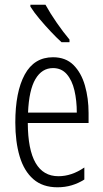

<svg xmlns="http://www.w3.org/2000/svg" viewBox="-20 -785 439 815"><path d="M205 -542Q259 -542 292 -509Q325 -476 340.5 -422Q356 -368 356 -305V-263H98Q99 -37 228 -37Q284 -37 338 -74V-23Q313 -7 284.5 1.5Q256 10 224 10Q161 10 121.5 -24.5Q82 -59 63.5 -121Q45 -183 45 -265Q45 -395 85 -468.5Q125 -542 205 -542ZM205 -496Q158 -496 130.5 -449.5Q103 -403 99 -307H306Q306 -358 296 -401Q286 -444 263.5 -470Q241 -496 205 -496ZM173 -765Q194 -727 221.5 -687.5Q249 -648 275 -617V-606H241Q221 -624 196 -650.5Q171 -677 147.5 -705Q124 -733 109 -757V-765Z"/></svg>

Font: Noto Sans Sinhala ExtraCondensed Light
Style: Regular
Weight: 300
Width: 2
Designer: Jelle Bosma - Monotype Design Team
Foundry: Monotype Imaging Inc.
Version: Version 2.006; ttfautohint (v1.8.4.7-5d5b)